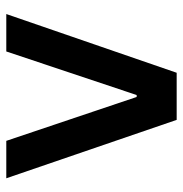

<svg xmlns="http://www.w3.org/2000/svg" viewBox="-6 -562 568 595"><g transform="rotate(-90 277.5 -264.0)"><path d="M23 -528H139L275 -124H281L416 -528H532L350 0H204Z"/></g></svg>

Font: Be Vietnam SemiBold
Style: Regular
Weight: 600
Designer: Gabriel Lam
Foundry: TypeRant
Version: Version 4.000